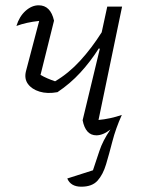

<svg xmlns="http://www.w3.org/2000/svg" viewBox="-20 -506 540 725"><path d="M197 -158Q159 -151 129.5 -160Q100 -169 85.5 -189Q71 -209 78 -237L128 -427Q80 -422 42 -408Q53 -444 76.5 -465Q100 -486 126 -486Q171 -486 184 -428L133 -223Q158 -209 188 -199Q239 -229 282.5 -276.5Q326 -324 364 -384L385 -481H441L352 -53Q396 -57 440 -72Q417 -21 404.5 27.5Q392 76 380.5 114.5Q369 153 348.5 176Q328 199 287 199Q247 199 234 168L331 137Q342 105 355 65Q368 25 397 -17Q369 5 344 5Q303 5 292 -52L357 -322L353 -323Q322 -274 283.5 -232Q245 -190 197 -158Z"/></svg>

Font: Piazzolla Light
Style: Italic
Weight: 300
Italic angle: -11.3°
Designer: Juan Pablo del Peral
Foundry: Huerta Tipografica
Version: Version 1.330